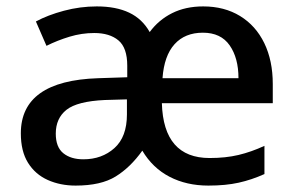

<svg xmlns="http://www.w3.org/2000/svg" viewBox="-20 -662 920 599"><path d="M614 -642Q680 -642 729 -612Q778 -582 804.5 -527.5Q831 -473 831 -400V-340H485Q490 -169 634 -169Q684 -169 724 -178.5Q764 -188 805 -207V-119Q765 -101 724.5 -92Q684 -83 630 -83Q562 -83 509 -110.5Q456 -138 424 -192Q387 -140 341 -111.5Q295 -83 216 -83Q168 -83 129 -100.5Q90 -118 67.5 -154Q45 -190 45 -246Q45 -410 286 -418L377 -421V-457Q377 -513 349.5 -536Q322 -559 274 -559Q235 -559 197 -547.5Q159 -536 125 -519L92 -595Q129 -615 179.5 -628.5Q230 -642 282 -642Q342 -642 383 -622.5Q424 -603 447 -562Q475 -600 517 -621Q559 -642 614 -642ZM613 -560Q557 -560 524.5 -524Q492 -488 487 -418H724Q724 -481 696.5 -520.5Q669 -560 613 -560ZM307 -350Q221 -346 187.5 -319.5Q154 -293 154 -245Q154 -203 177.5 -184Q201 -165 240 -165Q298 -165 337 -200Q376 -235 376 -305V-352Z"/></svg>

Font: Noto Sans Telugu UI Medium
Style: Regular
Weight: 500
Designer: Jelle Bosma - Monotype Design Team
Foundry: Monotype Imaging Inc.
Version: Version 2.005; ttfautohint (v1.8.4.7-5d5b)